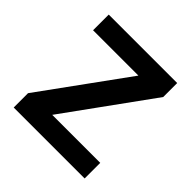

<svg xmlns="http://www.w3.org/2000/svg" viewBox="-143 -626 740 740"><g transform="rotate(45 227.5 -256.0)"><path d="M34.2 0V-78.1L287.1 -426.8H40V-512.2H413.1V-436L159.2 -85H420.9V0Z"/></g></svg>

Font: Clear Sans Medium
Style: Regular
Weight: 500
Foundry: Intel Corporation
Version: Version 1.00